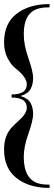

<svg xmlns="http://www.w3.org/2000/svg" viewBox="-20 -710 264 945"><path d="M97 62Q97 175 174 194Q194 199 224 199V215Q124 215 62 167Q0 119 0 25Q0 -44 40 -85Q56 -102 72 -116Q112 -151 112 -180Q112 -230 37 -230V-245Q112 -245 112 -295Q112 -330 56 -374Q35 -390 17.5 -423.5Q0 -457 0 -501Q0 -595 62 -642.5Q124 -690 224 -690V-674Q194 -674 174 -669Q97 -651 97 -543Q97 -488 120 -423Q143 -358 143 -326Q143 -294 130 -271Q117 -248 82 -238V-237Q117 -227 130 -204Q143 -181 143 -149Q143 -117 120 -52.5Q97 12 97 62Z"/></svg>

Font: Elsie
Style: Regular
Weight: 400
Designer: Alejandro Inler
Foundry: Alejandro Inler
Version: 1.002